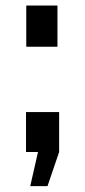

<svg xmlns="http://www.w3.org/2000/svg" viewBox="-20 -538 299 674"><path d="M72.2 -374V-518.5H181.7V-374ZM86.2 115.3 113.4 -4.4H71.3V-144.5H187.6V-4.4L146.8 115.3Z"/></svg>

Font: Raleway Thin
Style: Regular
Weight: 100
Designer: Matt McInerney, Pablo Impallari, Rodrigo Fuenzalida
Foundry: Matt McInerney, Pablo Impallari, Rodrigo Fuenzalida
Version: Version 4.026